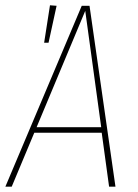

<svg xmlns="http://www.w3.org/2000/svg" viewBox="-29 -703 519 723"><path d="M184.1 -681.2 153.8 -542H137.2L159.2 -683.1ZM381.8 0 354 -203.1H100.1L15.1 0H-8.8L278.8 -681.2H308.1L405.8 0ZM108.9 -224.1H352.1L292 -662.1Z"/></svg>

Font: Fira Sans Compressed Thin
Style: Italic
Weight: 100
Width: 3
Italic angle: -8°
Designer: Carrois Corporate & Edenspiekermann AG
Foundry: Carrois Corporate GbR & Edenspiekermann AG
Version: Version 4.203;PS 004.203;hotconv 1.0.88;makeotf.lib2.5.64775